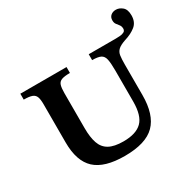

<svg xmlns="http://www.w3.org/2000/svg" viewBox="-176 -1007 1232 1213"><g transform="rotate(-30 440.5 -400.5)"><path d="M401 14Q254 14 186.5 -48.5Q119 -111 119 -247V-526Q119 -561 112 -580Q105 -599 85 -606.5Q65 -614 25 -614V-657H362V-614Q322 -614 301.5 -606.5Q281 -599 274.5 -579Q268 -559 268 -521V-265Q268 -199 283 -155.5Q298 -112 335.5 -91Q373 -70 440 -70Q532 -70 575 -112.5Q618 -155 618 -258V-485Q618 -538 612 -566Q606 -594 586 -604Q566 -614 524 -614V-657H721Q755 -657 770 -661.5Q785 -666 789.5 -673Q794 -680 794 -687Q794 -705 785.5 -716Q777 -727 768.5 -738Q760 -749 760 -767Q760 -790 775 -802.5Q790 -815 812 -815Q837 -815 859 -796.5Q881 -778 881 -735Q881 -686 849 -660Q817 -634 767 -619Q729 -606 712.5 -590.5Q696 -575 692.5 -551Q689 -527 689 -488V-264Q689 -121 622 -53.5Q555 14 401 14Z"/></g></svg>

Font: STIX Two Text
Style: Bold
Weight: 700
Designer: Ross Mills, John Hudson & Paul Hanslow, Tiro Typeworks Ltd; with prior portions MicroPress Inc., and Coen Hoffman.
Foundry: Tiro Typeworks Ltd
Version: Version 2.13 b171